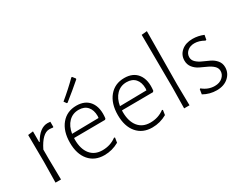

<svg xmlns="http://www.w3.org/2000/svg" viewBox="-83 -1136 1982 1576"><g transform="rotate(-30 908.5 -348.0)"><path d="M139 -457V-355H144Q201 -456 276 -456Q288 -456 302 -454V-404L295 -402Q277 -405 263 -405Q197 -405 138 -285V-198L141 0H89L92 -195L90 -451Z M634 -684 641 -683 662 -656 660 -649Q590 -588 502 -518L495 -519L478 -543Q563 -613 634 -684ZM551 6Q460 6 407.5 -55.5Q355 -117 355 -224Q355 -333 408.5 -397.5Q462 -462 552 -462Q636 -462 677.5 -406Q719 -350 707 -252L699 -243L404 -241Q403 -236 403 -226Q403 -137 443.5 -87Q484 -37 557 -37Q633 -37 690 -80L697 -76L690 -31Q625 6 551 6ZM551 -423Q494 -423 456 -384.5Q418 -346 407 -279L660 -283L662 -300Q662 -358 633 -390.5Q604 -423 551 -423Z M1005 6Q914 6 861.5 -55.5Q809 -117 809 -224Q809 -333 862.5 -397.5Q916 -462 1006 -462Q1090 -462 1131.5 -406Q1173 -350 1161 -252L1153 -243L858 -241Q857 -236 857 -226Q857 -137 897.5 -87Q938 -37 1011 -37Q1087 -37 1144 -80L1151 -76L1144 -31Q1079 6 1005 6ZM1005 -423Q948 -423 910 -384.5Q872 -346 861 -279L1114 -283L1116 -300Q1116 -358 1087 -390.5Q1058 -423 1005 -423Z M1360 -702 1356 -198 1359 0H1308L1311 -195L1308 -697Z M1652 -460Q1705 -460 1755 -439L1747 -396L1738 -394Q1691 -421 1647 -421Q1606 -421 1580 -398Q1554 -375 1554 -342Q1554 -314 1576 -293.5Q1598 -273 1629.5 -259.5Q1661 -246 1693 -230.5Q1725 -215 1747 -188.5Q1769 -162 1769 -125Q1769 -70 1727 -32Q1685 6 1616 6Q1549 6 1491 -27L1498 -72L1505 -76Q1557 -33 1619 -33Q1665 -33 1693 -58Q1721 -83 1721 -117Q1721 -145 1699 -165.5Q1677 -186 1645.5 -200Q1614 -214 1582 -229.5Q1550 -245 1528 -272.5Q1506 -300 1506 -338Q1506 -391 1546 -425.5Q1586 -460 1652 -460Z"/></g></svg>

Font: Alegreya Sans Light
Style: Regular
Weight: 300
Designer: Juan Pablo del Peral
Foundry: Huerta Tipografica
Version: Version 2.007